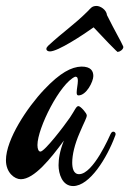

<svg xmlns="http://www.w3.org/2000/svg" viewBox="-54 -620 435 646"><path d="M333 -162C334 -164 335 -167 335 -169C335 -174 331 -177 327 -177C324 -177 321 -175 318 -169C315 -163 260 -34 212 -34C193 -34 189 -55 189 -73C189 -99 197 -134 214 -173C229 -209 238 -223 238 -232C238 -239 217 -263 210 -263C202 -263 198 -249 181 -224C161 -195 96 -110 82 -110C76 -110 72 -118 72 -132C72 -189 148 -340 199 -362C206 -362 208 -358 208 -348C208 -337 204 -320 204 -309C204 -303 205 -299 210 -299C237 -299 260 -346 260 -364C260 -381 252 -396 220 -396C186 -395 148 -375 95 -319C38 -259 -34 -151 -34 -81C-34 -39 -5 -17 16 -17C61 -17 117 -87 161 -147C147 -112 143 -85 143 -64C143 -36 155 6 192 6C248 6 306 -89 333 -162ZM360 -465C352 -483 335 -511 306 -569C304 -588 283 -600 271 -600C255 -600 251 -592 242 -583C196 -537 161 -515 108 -466C104 -462 102 -459 102 -455C102 -451 106 -447 114 -447C141 -447 223 -501 261 -528C354 -429 341 -446 344 -446C350 -446 361 -454 361 -462C361 -463 360 -464 360 -465Z"/></svg>

Font: Mervale Script
Style: Regular
Weight: 400
Designer: Astigmatic (AOETI)
Foundry: Astigmatic (AOETI)
Version: Version 1.000